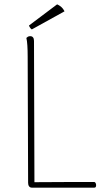

<svg xmlns="http://www.w3.org/2000/svg" viewBox="-20 -861 496 881"><path d="M136 -673 138 -25Q184 -25 229.5 -25.5Q275 -26 321 -26Q367 -26 413 -26Q417 -25 419 -20.5Q421 -16 421 -11.5Q421 -7 419.5 -3.5Q418 0 413 0H126Q118 0 113.5 -6Q109 -12 109 -22L107 -600Q107 -630 105.5 -652.5Q104 -675 101 -687Q104 -690 108 -692.5Q112 -695 119 -695Q127 -695 131.5 -689.5Q136 -684 136 -673ZM276 -809 126 -726Q122 -728 118 -734Q114 -740 113 -744L242 -841Q249 -838 255.5 -833.5Q262 -829 267 -823Q272 -817 276 -809Z"/></svg>

Font: Arima Thin
Style: Regular
Weight: 100
Designer: Joana Correia and Natanael Gama
Foundry: NDISCOVER
Version: Version 1.101;gftools[0.9.23]